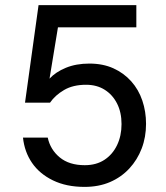

<svg xmlns="http://www.w3.org/2000/svg" viewBox="-20 -720 651 752"><path d="M311 12Q240 12 187.5 -13.5Q135 -39 105.5 -82Q76 -125 70 -181H167Q177 -134 214 -103.5Q251 -73 312 -73Q357 -73 389 -94Q421 -115 438.5 -151.5Q456 -188 456 -234Q456 -280 438.5 -314.5Q421 -349 390 -368.5Q359 -388 317 -388Q266 -388 231 -367.5Q196 -347 176 -318H78L131 -700H514V-613H207L174 -412Q198 -438 238 -454.5Q278 -471 330 -471Q383 -471 424 -452.5Q465 -434 494 -401.5Q523 -369 537.5 -326Q552 -283 552 -235Q552 -183 535 -138.5Q518 -94 486.5 -60Q455 -26 411 -7Q367 12 311 12Z"/></svg>

Font: DM Sans 9pt Medium
Style: Regular
Weight: 500
Version: Version 4.004;gftools[0.9.30]